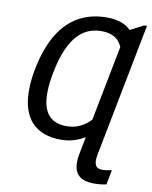

<svg xmlns="http://www.w3.org/2000/svg" viewBox="-95 -739 801 1015"><g transform="rotate(10 306.0 -231.0)"><path d="M469.2 85Q469.2 102.5 477.3 115.5Q485.4 128.4 512.2 128.4Q522 128.4 537.4 126.2Q552.7 124 561.5 121.6L546.4 200.7Q516.1 207.5 478.5 207.5Q372.6 207.5 372.6 112.3Q372.6 92.3 377.4 66.9L395.5 -26.4Q335.4 9.8 268.6 9.8Q165 9.8 110.8 -48.1Q56.6 -106 56.6 -218.3Q56.6 -298.8 82 -391.4Q107.4 -483.9 150.9 -545.4Q194.3 -606.9 255.9 -637.9Q317.4 -668.9 395.5 -668.9Q481.9 -668.9 525.4 -624.5L596.7 -661.6H611.8L472.2 56.2Q469.2 72.8 469.2 85ZM154.3 -220.7Q154.3 -65.9 284.2 -65.9Q359.9 -65.9 413.6 -123.5L492.2 -527.3Q465.3 -592.8 381.3 -592.8Q328.1 -592.8 287.8 -567.4Q247.6 -542 218.8 -490Q189.9 -438 172.1 -358.9Q154.3 -279.8 154.3 -220.7Z"/></g></svg>

Font: Cousine
Style: Italic
Weight: 400
Italic angle: -12°
Monospace: yes
Designer: Steve Matteson
Foundry: Monotype Imaging Inc.
Version: Version 1.21